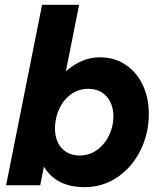

<svg xmlns="http://www.w3.org/2000/svg" viewBox="-20 -772 671 800"><path d="M155.3 -752H309.6L254.9 -477.1H257.3Q287.6 -503.9 322.8 -518.6Q357.9 -533.2 396 -533.2Q457 -533.2 503.4 -502.2Q549.8 -471.2 575 -417.5Q600.1 -363.8 600.1 -297.9Q600.1 -216.3 565.7 -146.2Q531.2 -76.2 470 -34.2Q408.7 7.8 332 7.8Q273.4 7.8 231 -13.7Q188.5 -35.2 165 -75.2H162.6L147.5 0H5.4ZM452.6 -287.6Q452.6 -319.8 440.2 -345.9Q427.7 -372.1 404.1 -387Q380.4 -401.9 347.7 -401.9Q307.1 -401.9 275.4 -378.7Q243.7 -355.5 226.3 -317.4Q209 -279.3 209 -236.3Q209 -203.6 221.2 -178.2Q233.4 -152.8 256.6 -138.4Q279.8 -124 312 -124Q352.1 -124 384.3 -147.2Q416.5 -170.4 434.6 -208.3Q452.6 -246.1 452.6 -287.6Z"/></svg>

Font: Reddit Sans Chocolate ExBold
Style: Italic
Weight: 800
Italic angle: -11.25°
Designer: Stephen Hutchings
Version: Version 1.013